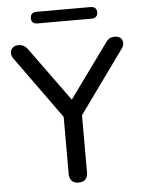

<svg xmlns="http://www.w3.org/2000/svg" viewBox="-59 -918 719 971"><g transform="rotate(-5 300.5 -432.5)"><path d="M300 7Q278 7 266 -5.5Q254 -18 254 -42V-365L274 -303L26 -647Q16 -661 16.5 -676.5Q17 -692 28 -702Q39 -712 58 -712Q73 -712 85 -705Q97 -698 108 -682L314 -398H291L497 -682Q508 -699 519 -705.5Q530 -712 547 -712Q565 -712 575.5 -702.5Q586 -693 586.5 -678Q587 -663 575 -647L327 -303L347 -365V-42Q347 7 300 7ZM164 -813Q132 -813 132 -842Q132 -856 140 -864Q148 -872 164 -872H437Q469 -872 469 -842Q469 -828 460.5 -820.5Q452 -813 437 -813Z"/></g></svg>

Font: Nunito Medium
Style: Regular
Weight: 500
Designer: Vernon Adams
Foundry: Vernon Adams
Version: Version 3.601